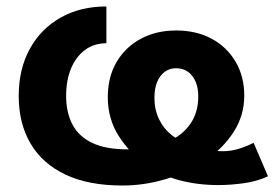

<svg xmlns="http://www.w3.org/2000/svg" viewBox="-20 -570 877 601"><path d="M362.8 10.7Q257.3 10.7 185.1 -23.4Q112.8 -57.6 75.7 -120.6Q38.6 -183.6 38.6 -269.5Q38.6 -353.5 73 -416.5Q107.4 -479.5 169.2 -514.6Q231 -549.8 313 -549.8V-434.6Q273.9 -434.6 245.6 -413.3Q217.3 -392.1 202.1 -355Q187 -317.9 187 -270Q187 -217.8 206.8 -180.2Q226.6 -142.6 268.8 -122.6Q311 -102.5 378.4 -102.5Q423.8 -102.5 464.1 -112.3Q504.4 -122.1 535.2 -142.6Q565.9 -163.1 583.3 -194.6Q600.6 -226.1 600.6 -268.6Q600.6 -295.4 592 -314.9Q583.5 -334.5 568.1 -345.5Q552.7 -356.4 531.2 -356.4Q510.7 -356.4 495.6 -345.2Q480.5 -334 471.9 -313.5Q463.4 -293 463.4 -264.6Q463.4 -226.6 477.8 -196.8Q492.2 -167 518.8 -146Q545.4 -125 582 -113.3Q603 -104.5 628.7 -100.6Q654.3 -96.7 678.7 -96.7Q702.6 -96.7 726.8 -104Q751 -111.3 773.9 -123L818.8 -18.1Q785.2 -2.4 743.7 3.4Q702.1 9.3 663.6 9.3Q597.2 9.3 539.8 -6.3Q482.4 -22 438 -54.2Q385.7 -90.8 351.6 -144.3Q317.4 -197.8 317.4 -266.1Q317.4 -328.6 344.7 -375.5Q372.1 -422.4 420.4 -448.5Q468.8 -474.6 531.2 -474.6Q594.7 -474.6 642.6 -448.7Q690.4 -422.9 717.5 -376.7Q744.6 -330.6 744.6 -270.5Q744.6 -209 711.7 -157.5Q678.7 -106 623.5 -68.1Q568.4 -30.3 500.5 -9.8Q432.6 10.7 362.8 10.7Z"/></svg>

Font: Inter 16pt
Style: Bold
Weight: 700
Version: Version 4.001;git-66647c0bb